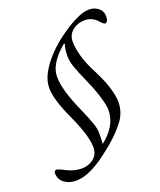

<svg xmlns="http://www.w3.org/2000/svg" viewBox="-152 -799 858 1028"><g transform="rotate(-20 277.0 -285.0)"><path d="M102 134Q64 134 36.5 113.5Q9 93 9 58Q9 42 25 42Q25 42 36.5 46Q48 50 70 62Q112 83 153 83Q193 83 221.5 60Q250 37 250 -2Q250 -34 237 -79Q224 -124 196 -186Q136 -314 136 -380Q136 -422 158 -463Q180 -504 213.5 -540.5Q247 -577 281 -604Q302 -621 337 -644.5Q372 -668 410.5 -686Q449 -704 480 -704Q509 -704 531.5 -686.5Q554 -669 554 -641Q554 -604 535 -604Q528 -604 504 -631Q477 -658 437 -658Q398 -658 368.5 -634.5Q339 -611 339 -572Q339 -539 351.5 -490.5Q364 -442 400 -374Q434 -306 446.5 -259.5Q459 -213 459 -188Q459 -128 425.5 -82.5Q392 -37 340 8Q311 33 271.5 62.5Q232 92 188 113Q144 134 102 134ZM303 -4H305Q394 -75 394 -162Q394 -188 380 -236Q366 -284 340 -343Q312 -405 299 -442Q286 -479 286 -508Q286 -526 288.5 -546Q291 -566 296 -575L291 -578Q196 -498 196 -425Q196 -385 210.5 -334.5Q225 -284 253 -221Q281 -159 293 -123.5Q305 -88 305 -69Q305 -24 303 -4Z"/></g></svg>

Font: Junicode SmExp
Style: Italic
Weight: 400
Width: 6
Italic angle: -11°
Designer: Peter S. Baker
Version: Version 2.205; ttfautohint (v1.8.4)